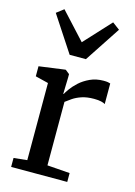

<svg xmlns="http://www.w3.org/2000/svg" viewBox="-129 -937 705 1005"><g transform="rotate(15 223.0 -435.0)"><path d="M35.5 0V-48.5L108 -56V-474L37.5 -491.5V-546L177 -565H180.5L202.5 -547.5V-528L200 -440H202.5Q207 -449 221 -468.8Q235 -488.5 258.2 -509.8Q281.5 -531 314 -546Q346.5 -561 387 -561Q401.5 -561 410 -559.5Q418.5 -558 423.5 -556V-444.5Q417.5 -449 402.2 -452.8Q387 -456.5 363 -456.5Q324 -456.5 296.2 -447Q268.5 -437.5 249.5 -424.5Q230.5 -411.5 217 -401V-57L339.5 -48V0ZM179.5 -646 52.5 -839.5 91.5 -869.5 223.5 -726 355.5 -869 395 -839.5 267.5 -646Z"/></g></svg>

Font: Merriweather 24pt Medium
Style: Regular
Weight: 500
Designer: Eben Sorkin
Foundry: Eben Sorkin
Version: Version 2.100